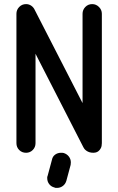

<svg xmlns="http://www.w3.org/2000/svg" viewBox="-20 -745 577 935"><path d="M233 33Q236 17 248.5 8Q261 -1 277 -1H283Q286 -1 290 0Q306 5 315.5 17.5Q325 30 325 46Q325 49 324.5 51.5Q324 54 324 58L303 136Q298 152 285.5 161Q273 170 258 170H252Q249 170 245 168Q229 164 219.5 151.5Q210 139 210 123Q210 119 210 117L212 111ZM60 -678Q60 -697 73.5 -711Q87 -725 107 -725Q121 -725 132.5 -717Q144 -709 150 -695L382 -243V-678Q382 -697 395.5 -711Q409 -725 429 -725Q448 -725 462 -711Q476 -697 476 -678V-48Q476 -33 471 -23.5Q466 -14 459.5 -9Q453 -4 446.5 -2.5Q440 -1 436 -1Q423 -1 414.5 -4Q406 -7 400 -11.5Q394 -16 391 -20L386 -28L153 -483V-48Q153 -28 139.5 -14.5Q126 -1 107 -1Q87 -1 73.5 -14.5Q60 -28 60 -48Z"/></svg>

Font: VDS
Style: Regular
Weight: 400
Designer: artmaker
Foundry: artmaker
Version: Version 1.000 2009 initial release